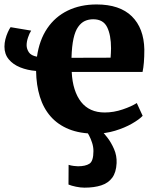

<svg xmlns="http://www.w3.org/2000/svg" viewBox="-20 -589 699 862"><path d="M407 11Q339 11 289.5 -9Q240 -29 207.5 -66Q175 -103 159 -154.8Q143 -206.5 142 -270.5Q103 -273.5 70.8 -286.5Q38.5 -299.5 19.2 -322.8Q0 -346 0 -379.5Q0 -396 4.2 -412.8Q8.5 -429.5 15 -444Q21.5 -458.5 27.5 -467L120 -451.5Q112 -439.5 105.8 -420.8Q99.5 -402 99.5 -386Q99.5 -370 109.2 -354.8Q119 -339.5 146 -334.5Q156.5 -409 192 -461.5Q227.5 -514 284.2 -541.5Q341 -569 413.5 -569Q517.5 -569 571.8 -515.8Q626 -462.5 628 -367Q628 -334 626 -309.2Q624 -284.5 620 -266H302Q304 -222.5 314.8 -188.8Q325.5 -155 344 -131.5Q362.5 -108 389 -96Q415.5 -84 450 -84Q490.5 -84 531 -97.8Q571.5 -111.5 594 -126.5L620.5 -69Q605 -52.5 572.2 -33.8Q539.5 -15 496.5 -2Q453.5 11 407 11ZM301 -329.5 476.5 -330Q477 -340 477.8 -350.8Q478.5 -361.5 478.5 -372Q478.5 -431.5 461 -467Q443.5 -502.5 398.5 -502.5Q378 -502.5 361 -494.8Q344 -487 330.8 -468.2Q317.5 -449.5 310 -415.8Q302.5 -382 301 -329.5ZM359 253.5Q341.5 253.5 321 249.2Q300.5 245 287.5 239.5L288 151Q298.5 154.5 311.2 156Q324 157.5 330 157.5Q363.5 157.5 381.5 146Q399.5 134.5 399.5 89Q399.5 70.5 393.5 52Q387.5 33.5 379.8 19Q372 4.5 366.5 -2.5L414.5 -6.5L434.5 -2.5Q445.5 7 462.2 28.8Q479 50.5 492 80.2Q505 110 503.5 143.5Q501.5 185 483.8 209Q466 233 434.5 243.2Q403 253.5 359 253.5Z"/></svg>

Font: Merriweather 20pt ExtraBold
Style: Regular
Weight: 800
Version: Version 2.100